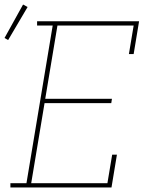

<svg xmlns="http://www.w3.org/2000/svg" viewBox="-56 -829 676 849"><path d="M-10 0V-19H61L177 -716H108V-735H559L535 -590H514L535 -716H198L144 -392H439L436 -373H141L82 -19H419L440 -145H461L437 0ZM-20 -652 -36 -661 46 -809 66 -798Z"/></svg>

Font: Iosevka Slab ThExObl
Style: Regular
Weight: 100
Width: 7
Italic angle: -9°
Monospace: yes
Designer: Belleve Invis
Foundry: Belleve Invis
Version: Version 11.1.1; ttfautohint (v1.8.3)